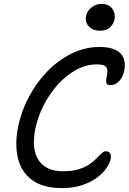

<svg xmlns="http://www.w3.org/2000/svg" viewBox="-20 -951 658 981"><path d="M297 10Q199 10 143.5 -31.5Q88 -73 71.5 -143.5Q55 -214 72 -301Q88 -381 127 -455Q166 -529 222 -586.5Q278 -644 346 -677.5Q414 -711 489 -711Q540 -711 570.5 -696Q601 -681 611.5 -654Q622 -627 615 -590Q611 -571 601.5 -554Q592 -537 577 -526.5Q562 -516 544 -516Q529 -516 525 -524Q521 -532 522.5 -544.5Q524 -557 527 -572Q530 -585 528 -596.5Q526 -608 514.5 -615Q503 -622 475 -622Q420 -622 369 -594Q318 -566 275.5 -519Q233 -472 203 -413Q173 -354 160 -291Q140 -187 178 -131.5Q216 -76 301 -76Q350 -76 383 -86.5Q416 -97 437.5 -112Q459 -127 474 -142.5Q489 -158 499.5 -168Q510 -178 521 -178Q537 -178 543 -167Q549 -156 545 -137Q541 -117 523.5 -91.5Q506 -66 475 -43Q444 -20 399.5 -5Q355 10 297 10ZM491 -794Q454 -794 433.5 -816.5Q413 -839 420 -871Q426 -897 448.5 -914Q471 -931 498 -931Q525 -931 541 -919Q557 -907 563 -888.5Q569 -870 565 -850Q561 -831 543.5 -812.5Q526 -794 491 -794Z"/></svg>

Font: Shantell Sans
Style: Italic
Weight: 400
Italic angle: -11°
Designer: Stephen Nixon, Anya Danilova, Shantell Martin
Foundry: Arrow Type
Version: Version 1.011;[c5ecc13dd]